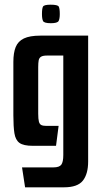

<svg xmlns="http://www.w3.org/2000/svg" viewBox="-20 -622 436 819"><path d="M87 177 74 92H208Q233 92 241.5 80.5Q250 69 250 39V-385H180Q163 -385 155 -380Q147 -375 145 -364.5Q143 -354 143 -336V-137Q143 -114 146 -103Q149 -92 156.5 -88.5Q164 -85 178 -85H230L219 0H120Q80 0 63 -12.5Q46 -25 41.5 -53.5Q37 -82 37 -130V-358Q37 -397 47 -421.5Q57 -446 82 -458Q107 -470 152 -470H356V67Q356 120 333.5 148.5Q311 177 253 177ZM197 -523Q168 -523 163.5 -532.5Q159 -542 159 -562Q159 -586 163.5 -594Q168 -602 196 -602Q226 -602 230.5 -594Q235 -586 235 -562Q235 -542 230 -532.5Q225 -523 197 -523Z"/></svg>

Font: Smooch Sans
Style: Bold
Weight: 700
Designer: Robert E. Leuschke
Foundry: Robert E. Leuschke
Version: Version 1.010